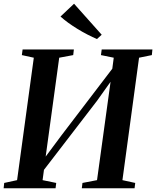

<svg xmlns="http://www.w3.org/2000/svg" viewBox="-26 -1008 836 1028"><path d="M-6.5 0 -3.5 -28.5 65.5 -43.5 155 -699 91 -713 95 -743H369.5L366 -713L291 -699L212 -122L189 -130L304 -284.5L606.5 -681L569.5 -596.5L583 -699L514.5 -713L518.5 -743H790L787 -713L718.5 -699L629.5 -43.5L698 -28.5L694.5 0H412L415.5 -28.5L493.5 -43.5L571 -606.5L595.5 -611.5L492.5 -467L175.5 -54.5L215 -140.5L202 -43.5L275 -28.5L271.5 0ZM493 -799Q469.5 -809 442.8 -822.8Q416 -836.5 389.5 -852.8Q363 -869 339.2 -886.2Q315.5 -903.5 298 -919.5L370.5 -988L518.5 -822Z"/></svg>

Font: Merriweather 96pt SemiBold
Style: Italic
Weight: 600
Italic angle: -7.8°
Version: Version 2.101